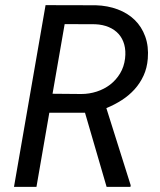

<svg xmlns="http://www.w3.org/2000/svg" viewBox="-20 -731 627 751"><path d="M312.5 -290H172.9L122.6 0H34.7L158.2 -710.9L355 -710.4Q401.4 -709 440.4 -694.3Q479.5 -679.7 506.8 -653.1Q534.2 -626.5 548.1 -588.1Q562 -549.8 558.1 -501.5Q555.2 -464.8 541.5 -435.1Q527.8 -405.3 506.1 -381.3Q484.4 -357.4 456.3 -339.4Q428.2 -321.3 396 -308.1L491.2 -6.3L490.2 0H397ZM185.5 -364.3 297.9 -363.3Q329.1 -363.3 358.4 -372.8Q387.7 -382.3 410.9 -400.1Q434.1 -418 449.7 -443.8Q465.3 -469.7 469.2 -502.4Q472.7 -532.2 466.1 -556.4Q459.5 -580.6 444.1 -597.9Q428.7 -615.2 405.5 -625Q382.3 -634.8 353 -636.2L232.9 -636.7Z"/></svg>

Font: Roboto Mono
Style: Italic
Weight: 400
Designer: Google
Version: Version 2.000985; 2015; ttfautohint (v1.3)